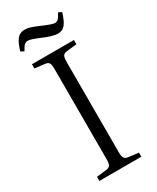

<svg xmlns="http://www.w3.org/2000/svg" viewBox="-225 -954 829 1017"><g transform="rotate(-30 189.5 -446.0)"><path d="M263.2 -785.2Q233.4 -785.2 179.2 -808.1Q120.6 -833 105 -833Q91.8 -833 82.8 -825Q73.7 -816.9 61 -793L41 -803.2Q56.2 -854 73.5 -873Q90.8 -892.1 118.2 -892.1Q133.8 -892.1 150.9 -887Q168 -881.8 202.1 -867.2Q260.3 -841.8 275.9 -841.8Q288.1 -841.8 296.4 -849.6Q304.7 -857.4 317.9 -882.8L337.9 -873Q322.3 -822.3 305.4 -803.7Q288.6 -785.2 263.2 -785.2ZM61 0V-24.9L121.1 -32.2Q139.6 -34.2 145.8 -44.4Q151.9 -54.7 151.9 -82V-633.8Q151.9 -660.2 145.3 -669.9Q138.7 -679.7 119.1 -681.2L61 -688V-713.9H317.9V-688L256.8 -681.2Q238.8 -679.7 232.4 -669.2Q226.1 -658.7 226.1 -630.9V-79.1Q226.1 -54.2 232.9 -44.2Q239.7 -34.2 258.8 -32.2L317.9 -24.9V0Z"/></g></svg>

Font: Literata Light
Style: Regular
Weight: 300
Designer: Latin by Veronika Burian and Jose Scaglione. Greek by Irene Vlachou. Cyrillic by Vera Evstafieva.
Foundry: TypeTogether
Version: Version 3.021